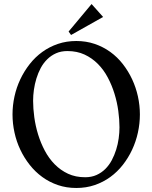

<svg xmlns="http://www.w3.org/2000/svg" viewBox="-20 -916 755 951"><path d="M672.9 -349.1Q672.9 -304.2 663.1 -259.5Q653.3 -214.8 634.5 -174.6Q615.7 -134.3 588.6 -99.6Q561.5 -64.9 526.4 -39.3Q491.2 -13.7 449 0.7Q406.7 15.1 357.9 15.1Q309.1 15.1 266.8 0.7Q224.6 -13.7 189.5 -39.3Q154.3 -64.9 127 -99.6Q99.6 -134.3 80.6 -174.6Q61.5 -214.8 51.8 -259.5Q42 -304.2 42 -349.1Q42 -394 51.8 -438.5Q61.5 -482.9 80.6 -523.2Q99.6 -563.5 127 -598.4Q154.3 -633.3 189.5 -658.7Q224.6 -684.1 266.8 -698.5Q309.1 -712.9 357.9 -712.9Q406.7 -712.9 449 -698.5Q491.2 -684.1 526.4 -658.7Q561.5 -633.3 588.6 -598.4Q615.7 -563.5 634.5 -523.2Q653.3 -482.9 663.1 -438.5Q672.9 -394 672.9 -349.1ZM314 -663.1Q282.2 -663.1 257.6 -652.1Q232.9 -641.1 213.9 -622.3Q194.8 -603.5 181.6 -578.9Q168.5 -554.2 160.2 -526.9Q151.9 -499.5 147.9 -471.2Q144 -442.9 144 -417Q144 -378.4 149.9 -335.2Q155.8 -292 168.7 -250Q181.6 -208 201.9 -169.7Q222.2 -131.3 251 -102.1Q279.8 -72.8 317.1 -55.4Q354.5 -38.1 401.9 -38.1Q433.1 -38.1 457.8 -49.1Q482.4 -60.1 501.5 -78.9Q520.5 -97.7 533.7 -122.6Q546.9 -147.5 555.4 -174.8Q564 -202.1 567.9 -230.7Q571.8 -259.3 571.8 -285.2Q571.8 -323.7 565.9 -366.7Q560.1 -409.7 547.1 -451.7Q534.2 -493.7 513.9 -532Q493.7 -570.3 464.8 -599.4Q436 -628.4 398.7 -645.8Q361.3 -663.1 314 -663.1ZM332 -742.7 319.8 -759.8 433.6 -896 490.7 -832Z"/></svg>

Font: Redressed
Style: Regular
Weight: 400
Designer: Astigmatic (AOETI)
Foundry: Astigmatic (AOETI)
Version: Version 1.000